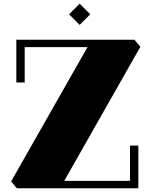

<svg xmlns="http://www.w3.org/2000/svg" viewBox="-20 -1014 816 1034"><path d="M71 0H725V-230H680V-40H326L736 -762L704 -800H68V-570H113V-760H451L40 -37ZM409 -880 466 -937 409 -994 352 -937Z"/></svg>

Font: Kumar One
Style: Regular
Weight: 400
Designer: Parimal Parmar
Foundry: Indian Type Foundry
Version: Version 1.001;PS 1.001;hotconv 1.0.88;makeotf.lib2.5.647800